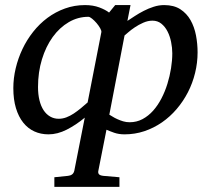

<svg xmlns="http://www.w3.org/2000/svg" viewBox="-20 -514 826 752"><path d="M654.8 -305.2Q654.8 -327.1 650.1 -349.9Q645.5 -372.6 636 -391.1Q626.5 -409.7 611.8 -421.4Q597.2 -433.1 577.1 -433.1Q559.1 -433.1 541 -425Q522.9 -417 508.1 -407Q493.2 -397 482.4 -387.5Q471.7 -377.9 467.8 -375L408.2 -64.9Q412.6 -62.5 420.7 -57.4Q428.7 -52.2 439.5 -47.4Q450.2 -42.5 462.4 -38.8Q474.6 -35.2 487.8 -35.2Q515.1 -35.2 538.1 -47.4Q561 -59.6 579.6 -80.3Q598.1 -101.1 612.3 -128.4Q626.5 -155.8 635.7 -185.8Q645 -215.8 649.9 -246.6Q654.8 -277.3 654.8 -305.2ZM377 -388.2Q377.9 -393.6 372.3 -403.6Q366.7 -413.6 358.2 -423.6Q349.6 -433.6 340.6 -440.9Q331.5 -448.2 326.2 -448.2Q285.2 -448.2 249.3 -427.2Q213.4 -406.2 186.5 -369.1Q159.7 -332 144.3 -281.7Q128.9 -231.4 128.9 -172.9Q128.9 -144.5 134.5 -121.6Q140.1 -98.6 150.6 -82.5Q161.1 -66.4 176.3 -57.6Q191.4 -48.8 210 -48.8Q225.1 -48.8 240 -54.4Q254.9 -60.1 268.8 -69.3Q282.7 -78.6 296.4 -89.8Q310.1 -101.1 323.2 -112.8ZM479 -432.1Q491.7 -440.4 508.1 -451.2Q524.4 -461.9 543 -471.4Q561.5 -481 581.8 -487.5Q602.1 -494.1 623 -494.1Q661.1 -494.1 686.3 -477.8Q711.4 -461.4 726.3 -435.1Q741.2 -408.7 747.6 -375.5Q753.9 -342.3 753.9 -309.1Q753.9 -268.1 744.1 -228.3Q734.4 -188.5 716.1 -152.8Q697.8 -117.2 671.9 -86.9Q646 -56.6 614.3 -34.7Q582.5 -12.7 545.4 -0.2Q508.3 12.2 467.8 12.2Q445.3 12.2 427.2 5.9Q409.2 -0.5 397 -5.9L365.2 154.8Q363.3 163.1 367.4 168.2Q371.6 173.3 384.8 174.8L447.8 180.2V217.8H192.9V180.2L246.1 174.8Q255.9 173.8 262.2 169.2Q268.6 164.6 271 154.8L312 -53.2Q277.3 -24.4 241.2 -6.1Q205.1 12.2 169.9 12.2Q139.6 12.2 114.5 0.7Q89.4 -10.7 71 -33.7Q52.7 -56.6 42.5 -90.3Q32.2 -124 32.2 -168.9Q32.2 -207.5 41.5 -246.6Q50.8 -285.6 67.9 -321.8Q85 -357.9 109.9 -389.4Q134.8 -420.9 166 -444.1Q197.3 -467.3 234.4 -480.7Q271.5 -494.1 313 -494.1Q344.7 -494.1 369.1 -484.9Q393.6 -475.6 407.2 -464.8L431.2 -494.1H491.2Z"/></svg>

Font: Charis SIL Phon
Style: Italic
Weight: 400
Italic angle: -11°
Foundry: SIL International
Version: Version 5.000